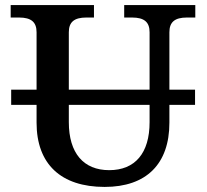

<svg xmlns="http://www.w3.org/2000/svg" viewBox="-20 -720 817 756"><path d="M392 16C556 16 647 -74 647 -237V-307H748V-367H647V-593C647 -633 668 -651 716 -651H749V-700H469V-651H500C548 -651 569 -633 569 -593V-367H251V-593C251 -633 272 -651 320 -651H350V-700H22V-651H55C103 -651 124 -633 124 -593V-367H24V-307H124V-237C124 -74 220 16 392 16ZM251 -239V-307H569V-239C569 -117 512 -50 410 -50C309 -50 251 -117 251 -239Z"/></svg>

Font: LT Superior Serif Semibold
Style: Regular
Weight: 600
Designer: Daniel Lyons
Foundry: LyonsType
Version: Version 2.120;FEAKit 1.0